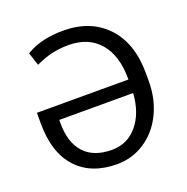

<svg xmlns="http://www.w3.org/2000/svg" viewBox="-130 -843 950 974"><g transform="rotate(-20 345.5 -356.0)"><path d="M312.5 -720.7Q460 -720.7 546.9 -628.7Q633.8 -536.6 633.8 -373V-332Q633.8 -235.8 595.7 -157.5Q557.6 -79.1 489.7 -34.7Q421.9 9.8 340.3 9.8Q201.2 9.8 123.3 -74.5Q45.4 -158.7 45.4 -317.4V-374.5H539.6V-377.9Q539.6 -503.9 480 -573.2Q420.4 -642.6 312.5 -642.6Q231.9 -642.6 164.1 -614.3L134.3 -601.6L111.3 -671.4L122.1 -677.7Q199.2 -720.7 312.5 -720.7ZM340.3 -67.4Q422.9 -67.4 477.1 -131.1Q531.2 -194.8 538.6 -301.8H139.6V-285.2Q139.6 -178.7 191.2 -123Q242.7 -67.4 340.3 -67.4Z"/></g></svg>

Font: RobotoInd
Style: Regular
Weight: 400
Designer: Google
Version: Version 2.001101; 2014